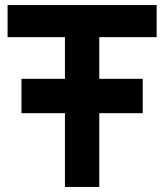

<svg xmlns="http://www.w3.org/2000/svg" viewBox="-20 -740 650 760"><path d="M65 -292H237V0H373V-292H545V-428H373V-593H600V-720H10V-593H237V-428H65Z"/></svg>

Font: Eudonet ExtraBold
Style: Regular
Weight: 800
Designer: Mikhail Sharanda
Foundry: Mikhail Sharanda
Version: Version 4.503;Glyphs 3.1.2 (3151)